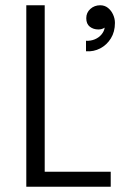

<svg xmlns="http://www.w3.org/2000/svg" viewBox="-20 -710 471 730"><path d="M150 -690V-57H401V0H80V-690ZM307 -515V-555Q325 -554 340.5 -560.5Q356 -567 366 -579Q376 -591 378 -605Q368 -598 354 -598Q335 -598 321.5 -608.5Q308 -619 308 -641Q308 -662 323.5 -676Q339 -690 361 -690Q378 -690 390.5 -680Q403 -670 410 -654.5Q417 -639 417 -623Q417 -589 401.5 -564Q386 -539 361 -526Q336 -513 307 -515Z"/></svg>

Font: Parkinsans Light
Style: Regular
Weight: 300
Designer: Red Stone, Indian Type Foundry
Foundry: Indian Type Foundry
Version: Version 1.000